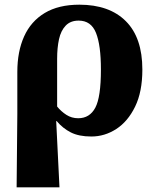

<svg xmlns="http://www.w3.org/2000/svg" viewBox="-20 -570 668 820"><path d="M51 230 54 -84V-263Q54 -350 83 -414.5Q112 -479 171 -514.5Q230 -550 319 -550Q447 -550 517.5 -479.5Q588 -409 588 -273Q588 -178 557 -114.5Q526 -51 476.5 -19Q427 13 370 13Q317 13 282.5 -4.5Q248 -22 222 -53H220L234 230ZM314 -65Q363 -65 387 -110Q411 -155 411 -273Q411 -377 390 -429.5Q369 -482 316 -482Q281 -482 260.5 -460.5Q240 -439 232 -402.5Q224 -366 224 -319V-115Q241 -94 263.5 -79.5Q286 -65 314 -65Z"/></svg>

Font: Noto Serif ExtraBold
Style: Regular
Weight: 800
Designer: Monotype Design Team
Foundry: Monotype Imaging Inc.
Version: Version 2.014